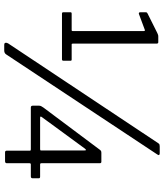

<svg xmlns="http://www.w3.org/2000/svg" viewBox="48 -838 794 931"><g transform="rotate(90 445.5 -373.0)"><path d="M269 -323Q275 -323 275 -318V-283Q275 -276 268 -276H47Q40 -276 40 -282V-318Q40 -323 47 -323H127Q131 -323 131 -327V-673Q131 -679 126 -678L48 -649Q40 -647 40 -656V-682Q40 -686 41 -687.5Q42 -689 46 -691L140 -738Q145 -740 148.5 -741.5Q152 -743 158 -743H185Q192 -743 192 -735V-328Q192 -323 196 -323H269ZM244 -5Q238 4 225 4H199Q189 4 188 -2Q187 -8 191 -15L675 -743Q678 -748 682 -749Q686 -750 691 -750H724Q729 -750 731.5 -747.5Q734 -745 730 -739ZM707 -460Q710 -464 713 -465.5Q716 -467 722 -467H765Q772 -467 772 -459V-176Q772 -170 778 -170H837Q845 -170 845 -164V-134Q845 -125 836 -125H778Q772 -125 772 -119V-9Q772 0 762 0H719Q711 0 711 -9V-121Q711 -125 705 -125H502Q493 -125 493 -134V-165Q493 -170 495 -174.5Q497 -179 502 -186L707 -460ZM704 -170Q710 -170 710 -174V-385Q710 -392 708 -392.5Q706 -393 701 -387L548 -178Q542 -170 552 -170Z"/></g></svg>

Font: Libre Franklin Thin
Style: Regular
Weight: 400
Version: Version 3.000